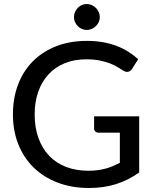

<svg xmlns="http://www.w3.org/2000/svg" viewBox="-20 -930 770 958"><path d="M674.5 -349.5V-69.5Q620 -30.5 558.5 -11.2Q497 8 424.5 8Q337.5 8 267.2 -19Q197 -46 147.5 -94.5Q98 -143 71.2 -210.5Q44.5 -278 44.5 -359Q44.5 -440.5 70.2 -508.2Q96 -576 144 -624.2Q192 -672.5 260.2 -699.2Q328.5 -726 413.5 -726Q456.5 -726 493.2 -719.5Q530 -713 561.5 -701Q593 -689 619.8 -672.2Q646.5 -655.5 669.5 -634.5L639 -586.5Q632 -575 620.5 -572Q609 -569 595.5 -577.5Q582.5 -585 566.8 -595Q551 -605 529.2 -613.5Q507.5 -622 478.5 -628Q449.5 -634 410 -634Q351 -634 303.5 -614.8Q256 -595.5 222.5 -559.5Q189 -523.5 171 -472.8Q153 -422 153 -359Q153 -293 172 -240.8Q191 -188.5 225.8 -152.2Q260.5 -116 310.2 -97Q360 -78 421.5 -78Q445.5 -78 466.2 -80.8Q487 -83.5 506 -88.5Q525 -93.5 542.8 -101Q560.5 -108.5 578 -117.5V-268H472Q462 -268 455.8 -274Q449.5 -280 449.5 -289V-349.5ZM478 -844.5Q478 -831.5 472.8 -820Q467.5 -808.5 458.5 -799.8Q449.5 -791 437.8 -785.8Q426 -780.5 412.5 -780.5Q399.5 -780.5 388 -785.8Q376.5 -791 368 -799.8Q359.5 -808.5 354.2 -820Q349 -831.5 349 -844.5Q349 -858 354.2 -869.8Q359.5 -881.5 368 -890.5Q376.5 -899.5 388 -904.8Q399.5 -910 412.5 -910Q426 -910 437.8 -904.8Q449.5 -899.5 458.5 -890.5Q467.5 -881.5 472.8 -869.8Q478 -858 478 -844.5Z"/></svg>

Font: Lato 2
Style: Regular
Weight: 500
Designer: Lukasz Dziedzic with Adam Twardoch and Botio Nikoltchev
Foundry: tyPoland Lukasz Dziedzic
Version: Version 2.015; 2015-08-06; http://www.latofonts.com/